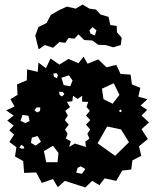

<svg xmlns="http://www.w3.org/2000/svg" viewBox="-20 -798 682 844"><path d="M265 -3 234 25 213 -11 164 6 139 -40 86 -38 82 -90 46 -110 52 -151 21 -174 42 -206 21 -225 40 -246 12 -268 40 -290 7 -313 44 -330 26 -362 57 -381 55 -427 98 -445 99 -493 146 -482 149 -523 182 -498 202 -541 241 -514 281 -539 325 -520 347 -549 365 -518 412 -537 448 -502 491 -513 510 -473 554 -470 560 -427 597 -412 588 -373 628 -362 598 -334 627 -315 602 -290 635 -260 602 -230 630 -187 591 -155 601 -113 562 -93 557 -53 517 -48 491 -3 440 -14 417 16 385 -3 355 26ZM235 -467 228 -477 214 -474 217 -461 230 -454ZM283 -467 250 -456 260 -424 289 -419 299 -444ZM480 -432 428 -408 435 -362 475 -342 505 -381ZM255 -394 240 -395 242 -380 254 -374 263 -385ZM358 -152 355 -175 373 -189 364 -210 376 -229 358 -250 377 -270 358 -290 375 -311 360 -328 368 -350 341 -351V-377L321 -363L301 -377L298 -353L274 -350L288 -327L267 -311L278 -290L265 -270L282 -250L266 -229L277 -210L269 -189L291 -177L284 -152L309 -167ZM157 -326H141L131 -313L144 -304L156 -310ZM510 -317 504 -312 506 -306 512 -305 515 -311ZM105 -289 79 -293 70 -267 91 -257 110 -266ZM512 -229 451 -242 409 -168 486 -113 547 -173ZM145 -200 120 -193 116 -170 137 -158 160 -175ZM83 -156 73 -161 65 -149 77 -144 87 -146ZM237 -126 213 -157 173 -134 183 -85H233ZM355 -55 335 -67 321 -60 315 -39 340 -34ZM135 -641 149 -679 185 -697 203 -732 237 -752 274 -769 313 -760 343 -778 373 -760 402 -756 422 -734 457 -724 465 -688 493 -684 494 -656 515 -632 511 -600 478 -590 444 -600 412 -601 386 -620 350 -622 325 -647 307 -628 281 -631 267 -610 241 -613 213 -588 177 -600 150 -581ZM387 -679 373 -665 378 -650 397 -642 404 -665Z"/></svg>

Font: Rubik Gemstones
Style: Regular
Weight: 400
Designer: Hubert and Fischer, NaN
Foundry: Hubert and Fischer, NaN
Version: Version 2.200